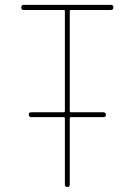

<svg xmlns="http://www.w3.org/2000/svg" viewBox="-20 -750 540 770"><path d="M75.2 -710Q65.4 -710 65.4 -720.2Q65.4 -730.5 75.2 -730.5H424.8Q434.6 -730.5 434.6 -720.2Q434.6 -710 424.8 -710H264.6Q259.8 -710 259.8 -705.1V-304.7Q259.8 -299.8 264.6 -299.8H394.5Q404.3 -299.8 404.8 -290Q405.3 -280.3 394.5 -280.3H264.6Q259.8 -280.3 259.8 -275.4V-9.8Q259.8 0 250 0Q240.2 0 240.2 -9.8V-275.4Q240.2 -280.3 235.4 -280.3H105.5Q95.7 -280.3 95.2 -290Q94.7 -299.8 105.5 -299.8H235.4Q240.2 -299.8 240.2 -304.7V-705.1Q240.2 -710 235.4 -710Z"/></svg>

Font: Rounded-X Mgen+ 2m thin
Style: Regular
Weight: 100
Designer: [Source Han Sans]
Ryoko NISHIZUKA  (kana & ideographs); Paul D. Hunt (Latin, Greek & Cyrillic); Wenlong ZHANG  (bopomofo
Version: Version 1.059.20150602